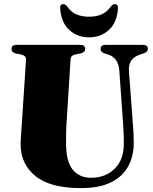

<svg xmlns="http://www.w3.org/2000/svg" viewBox="-20 -924 766 959"><path d="M594.5 -311 576 -571Q571.5 -637 516.5 -653L504.5 -656.5Q482.5 -662.5 482.5 -679.5Q482.5 -700 506 -700H694.5Q718.5 -700 718.5 -679.5Q718.5 -664 696 -657L684 -653Q619 -633.5 624 -569.5L643 -314.5Q645.5 -288 646.8 -262Q648 -236 648 -208Q648 -145.5 621.2 -94.8Q594.5 -44 536.2 -14.2Q478 15.5 384 15.5Q230.5 15.5 156.8 -44.8Q83 -105 83 -203Q83 -219.5 85.2 -249.8Q87.5 -280 90 -320.5L110 -627Q111.5 -646 84 -652L61 -656.5Q37.5 -661.5 37.5 -679.5Q37.5 -700 62 -700H381Q405.5 -700 405.5 -679.5Q405.5 -662 382 -657L356.5 -652Q333.5 -647 332.5 -627.5L313 -320.5Q310.5 -286 310.2 -257Q310 -228 310 -208.5Q310 -115.5 344 -75.8Q378 -36 434 -36Q507 -36 552.8 -81.2Q598.5 -126.5 598.5 -206Q598.5 -243 597.2 -266.5Q596 -290 594.5 -311ZM424.5 -840.5Q463.5 -840.5 489.5 -853Q515.5 -865.5 534 -891.5Q543.5 -903.5 552.5 -903.5Q571.5 -903.5 569 -880Q563.5 -809.5 523 -773.5Q482.5 -737.5 424.5 -737.5Q367 -737.5 326.8 -773.5Q286.5 -809.5 280.5 -880Q278 -903.5 297 -903.5Q306 -903.5 315.5 -891.5Q335 -863.5 362.2 -852Q389.5 -840.5 424.5 -840.5Z"/></svg>

Font: Fraunces 72pt Black
Style: Regular
Weight: 900
Version: Version 1.000;[0bf87f6ff]